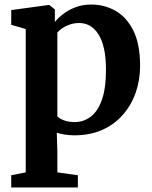

<svg xmlns="http://www.w3.org/2000/svg" viewBox="-20 -586 670 847"><path d="M29.5 241V187L93.5 174.5V-458L29.5 -476.5V-541.5L194 -564H197.5L222 -544.5V-489Q236 -506.5 259.2 -524.5Q282.5 -542.5 313.8 -554.2Q345 -566 382 -566Q441 -566 490 -538Q539 -510 568.5 -450.5Q598 -391 598 -295Q598 -233 578.8 -177.8Q559.5 -122.5 522.2 -79.8Q485 -37 431 -13Q377 11 307.5 11Q287 11 265 7.5Q243 4 230.5 -0.5L233 80.5V174.5L323.5 187V241ZM309.5 -47.5Q348 -47.5 379.2 -70.5Q410.5 -93.5 429 -144.2Q447.5 -195 447.5 -278.5Q447.5 -333.5 438.5 -372.5Q429.5 -411.5 413.2 -436.2Q397 -461 375.8 -472.8Q354.5 -484.5 329.5 -484.5Q307.5 -484.5 288.5 -478Q269.5 -471.5 255.2 -461.8Q241 -452 233 -442.5V-73Q240.5 -63.5 261.2 -55.5Q282 -47.5 309.5 -47.5Z"/></svg>

Font: Merriweather 28pt
Style: Bold
Weight: 700
Version: Version 2.100